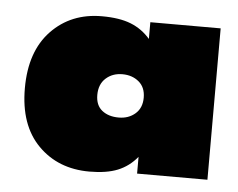

<svg xmlns="http://www.w3.org/2000/svg" viewBox="-37 -754 554 446"><g transform="rotate(5 240.5 -531.0)"><path d="M184 -712Q225 -712 251.5 -701.5Q278 -691 297 -669V-708H461V-355H297V-394Q278 -371 252 -360.5Q226 -350 186 -350Q113 -350 66.5 -397Q20 -444 20 -530Q20 -616 66 -664Q112 -712 184 -712ZM243 -481Q266 -481 281.5 -494.5Q297 -508 297 -532Q297 -556 281.5 -569Q266 -582 243 -582Q220 -582 204.5 -568Q189 -554 189 -529Q189 -505 204 -493Q219 -481 243 -481Z"/></g></svg>

Font: Poppins Black A&M
Style: Regular
Weight: 900
Designer: Ninad Kale (Devanagari), Jonny Pinhorn (Latin)
Foundry: Indian Type Foundry
Version: 4.004